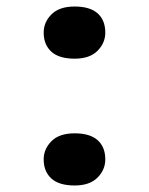

<svg xmlns="http://www.w3.org/2000/svg" viewBox="-20 -558 457 589"><path d="M209 11Q161 11 137.5 -10.5Q114 -32 114 -69Q114 -101 138 -125Q162 -149 209 -149Q256 -149 279.5 -128Q303 -107 303 -69Q303 -37 279 -13Q255 11 209 11ZM209 -378Q161 -378 137.5 -399.5Q114 -421 114 -458Q114 -490 138 -514Q162 -538 209 -538Q256 -538 279.5 -517Q303 -496 303 -458Q303 -426 279 -402Q255 -378 209 -378Z"/></svg>

Font: Lexend Giga Medium
Style: Regular
Weight: 500
Designer: Bonnie Shaver-Troup, Thomas Jockin
Foundry: Lexend
Version: Version 1.007